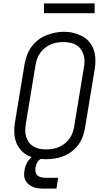

<svg xmlns="http://www.w3.org/2000/svg" viewBox="-20 -934 640 1136"><path d="M251 8Q222 8 193.5 2.5Q165 -3 141 -16Q117 -29 99.5 -50.5Q82 -72 73.5 -98.5Q65 -125 64.5 -154.5Q64 -184 69 -213L126 -558Q131 -584 140.5 -609.5Q150 -635 166.5 -657.5Q183 -680 205.5 -697.5Q228 -715 253.5 -725Q279 -735 305.5 -740.5Q332 -746 358 -746Q388 -746 416 -739Q444 -732 468 -719Q492 -706 509.5 -684.5Q527 -663 535.5 -636.5Q544 -610 544.5 -580.5Q545 -551 540 -522L483 -177Q479 -151 469.5 -125.5Q460 -100 443.5 -77.5Q427 -55 404 -37.5Q381 -20 355.5 -10Q330 0 303.5 4Q277 8 251 8ZM252 -50Q272 -50 291 -53Q310 -56 328.5 -64Q347 -72 363 -84.5Q379 -97 391 -113.5Q403 -130 409.5 -149Q416 -168 419 -187L476 -532Q480 -552 480 -572Q480 -592 474.5 -610Q469 -628 457.5 -643.5Q446 -659 430 -668.5Q414 -678 394.5 -681.5Q375 -685 355 -685Q336 -685 317 -682Q298 -679 280 -671Q262 -663 245.5 -650Q229 -637 217.5 -620.5Q206 -604 199.5 -585.5Q193 -567 190 -548L133 -203Q130 -184 129.5 -164Q129 -144 134.5 -125.5Q140 -107 151 -92Q162 -77 178 -67.5Q194 -58 213 -54Q232 -50 252 -50ZM239 182Q222 182 206.5 180Q191 178 176.5 172.5Q162 167 150.5 157.5Q139 148 131.5 135Q124 122 123 106Q122 90 125 74Q128 52 138.5 31.5Q149 11 166.5 -4Q184 -19 206 -25.5Q228 -32 249 -32L244 0Q234 0 223.5 5Q213 10 206 18.5Q199 27 195.5 37Q192 47 190 57Q188 70 190.5 83Q193 96 202 104Q211 112 223.5 115Q236 118 249 118H324L314 182ZM240 -856V-914H540V-856Z"/></svg>

Font: Iosevka Slab LtExObl
Style: Regular
Weight: 300
Width: 7
Italic angle: -9°
Monospace: yes
Designer: Belleve Invis
Foundry: Belleve Invis
Version: Version 11.1.0; ttfautohint (v1.8.3)